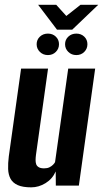

<svg xmlns="http://www.w3.org/2000/svg" viewBox="-20 -785 436 812"><path d="M112.1 7.3Q76.2 7.3 55.1 -2.1Q34 -11.6 24.6 -28.9Q15.3 -46.2 14.4 -70.2Q13.5 -94.2 17.2 -123.7L69.2 -495H183.2L132.2 -130.6Q130.6 -118.9 130.5 -108.6Q130.3 -98.4 133.1 -90.4Q135.9 -82.5 144 -77.8Q152 -73 166.5 -73Q180 -73 189.1 -77.5Q198.1 -82 204 -87.9Q209.9 -93.8 212.8 -99.3L268.5 -495H382.5L313.5 0H216.1L215.6 -59.9Q201.7 -28.3 172.7 -10.5Q143.8 7.3 112.1 7.3ZM182.6 -552.1Q162.3 -552.1 148.7 -565.5Q135 -578.8 135 -598Q135 -617.2 148.7 -630Q162.3 -642.9 182.6 -642.9Q202.8 -642.9 216.1 -630Q229.5 -617.2 229.5 -598Q229.5 -578.8 216.1 -565.5Q202.8 -552.1 182.6 -552.1ZM302.8 -552.1Q282.5 -552.1 268.9 -565.5Q255.2 -578.8 255.2 -598Q255.2 -617.2 268.9 -630Q282.5 -642.9 302.8 -642.9Q323 -642.9 336.4 -630Q349.7 -617.2 349.7 -598Q349.7 -578.8 336.4 -565.5Q323 -552.1 302.8 -552.1ZM221 -659.6 141.2 -764.8H217.7L260.5 -717.5L320.6 -764.8H395.5L285.5 -659.6Z"/></svg>

Font: Alumni Sans Thin
Style: Italic
Weight: 100
Italic angle: -8°
Designer: Robert E. Leuschke
Foundry: Robert E. Leuschke
Version: Version 1.016